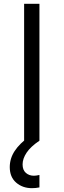

<svg xmlns="http://www.w3.org/2000/svg" viewBox="-20 -735 332 1003"><path d="M186 0H106V-715H186ZM186 179V244Q176 246 166.5 247Q157 248 147 248Q98 248 64.5 219Q31 190 31 138Q31 93 56.5 54Q82 15 133 -22L186 0Q140 31 119 62.5Q98 94 98 124Q98 153 115 168Q132 183 157 183Q162 183 170 182Q178 181 186 179Z"/></svg>

Font: Wix Madefor Text
Style: Regular
Weight: 400
Designer: Dalton Maag Ltd
Foundry: Dalton Maag Ltd
Version: Version 3.100